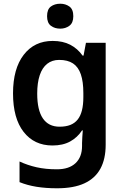

<svg xmlns="http://www.w3.org/2000/svg" viewBox="-20 -772 666 1032"><path d="M263 -552Q318 -552 357.5 -531.5Q397 -511 424 -473H429L442 -542H548V6Q548 83 519.5 135Q491 187 433.5 213.5Q376 240 287 240Q226 240 176.5 232Q127 224 85 207V96Q128 116 176.5 127Q225 138 286 138Q351 138 386 105Q421 72 421 13V-3Q421 -16 422.5 -36.5Q424 -57 425 -71H421Q396 -33 357 -11.5Q318 10 262 10Q164 10 107 -63Q50 -136 50 -270Q50 -403 107.5 -477.5Q165 -552 263 -552ZM298 -450Q260 -450 233.5 -429Q207 -408 193.5 -367.5Q180 -327 180 -269Q180 -180 210.5 -135.5Q241 -91 300 -91Q334 -91 358 -100.5Q382 -110 397.5 -129.5Q413 -149 420.5 -179Q428 -209 428 -250V-272Q428 -333 414.5 -372.5Q401 -412 372.5 -431Q344 -450 298 -450ZM304 -752Q332 -752 353 -737Q374 -722 374 -685Q374 -649 353 -633.5Q332 -618 304 -618Q274 -618 253.5 -633.5Q233 -649 233 -685Q233 -722 253.5 -737Q274 -752 304 -752Z"/></svg>

Font: Noto Sans Khmer SemiBold
Style: Regular
Weight: 600
Version: Version 2.003